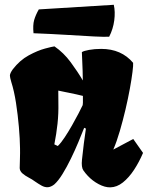

<svg xmlns="http://www.w3.org/2000/svg" viewBox="-20 -784 626 814"><path d="M447.3 10.3Q424.8 10.7 398.4 -3.2Q372.1 -17.1 352.1 -38.6Q342.8 -48.3 333.5 -61.5Q324.2 -74.7 327.6 -107.4Q331.5 -144.5 335.4 -175.3Q339.4 -206.1 344.2 -238.8L336.9 -242.2Q326.7 -216.3 312.3 -181.6Q297.9 -147 280.5 -111.3Q263.2 -75.7 245.1 -46.4Q227.1 -17.1 210 -2Q196.3 8.8 182.6 9.8Q169.4 10.3 156.2 2.9Q143.1 -4.4 128.4 -14.6Q116.7 -23.4 101.6 -31.2Q86.4 -39.1 75.2 -48.8Q64 -58.6 63.5 -71.3Q63.5 -81.5 64.5 -108.9Q65.4 -136.2 64.9 -155.8Q64.5 -194.3 60.1 -245.4Q55.7 -296.4 47.9 -347.4Q40 -398.4 27.8 -436.5Q22 -456.5 22 -463.4Q22 -473.1 34.2 -490.2Q64 -528.8 101.8 -549.3Q139.6 -569.8 170.7 -578.1Q201.7 -586.4 210.9 -587.4Q250 -560.5 279.5 -520.5Q309.1 -480.5 331.1 -442.9Q330.6 -486.3 328.9 -518.8Q327.1 -551.3 327.1 -563Q335 -568.4 357.9 -572.5Q380.9 -576.7 409.2 -576.7Q494.6 -576.7 544.4 -517.6Q545.4 -508.3 541.7 -478.8Q538.1 -449.2 530.5 -407.7Q522.9 -366.2 512 -319.6Q501 -272.9 488 -228.5Q475.1 -184.1 460.4 -149.9L544.9 -194.8L586.4 -135.7Q569.8 -96.7 548.1 -63.7Q526.4 -30.8 501 -10.5Q475.6 9.8 447.3 10.3ZM225.1 -165Q238.8 -178.2 254.4 -201.9Q270 -225.6 285.2 -252.2Q300.3 -278.8 312.5 -302.2Q324.7 -325.7 330.6 -338.4Q331.5 -348.1 331.5 -348.6Q331.5 -349.1 331.5 -353Q331.5 -356.9 331.5 -377.4Q302.2 -384.8 276.4 -389.6Q250.5 -394.5 227.1 -399.9L227.5 -347.7Q228.5 -303.2 223.9 -259.8Q219.2 -216.3 210.4 -171.9ZM122.1 -643.1Q118.7 -677.7 124.8 -699Q130.9 -720.2 144.5 -744.1L462.4 -763.7Q469.2 -734.4 464.4 -697.5Q459.5 -660.6 442.9 -628.4Q425.8 -627 378.9 -629.4Q332 -631.8 265.4 -636Q198.7 -640.1 122.1 -643.1Z"/></svg>

Font: Fruktur
Style: Regular
Weight: 400
Designer: Viktoriya Grabowska, Eben Sorkin
Foundry: Viktoriya Grabowska
Version: Version 1.008; ttfautohint (v1.8.4.7-5d5b)